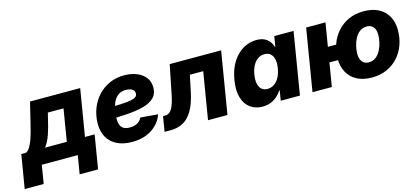

<svg xmlns="http://www.w3.org/2000/svg" viewBox="-112 -1004 3536 1620"><g transform="rotate(-15 1656.0 -194.0)"><path d="M-53.7 160.6 -4.9 -132.3H36.1Q56.2 -142.1 71.5 -167.2Q86.9 -192.4 99.1 -226.6Q111.3 -260.7 121.1 -298.6Q130.9 -336.4 139.6 -371.1L180.7 -541H619.1L551.3 -132.3H635.7L587.4 160.6H426.3L453.1 0H138.7L112.3 160.6ZM202.6 -132.3H392.6L439 -412.1H301.8L292 -371.1Q272.9 -285.6 252.4 -227.8Q231.9 -169.9 202.6 -132.3Z M925.8 11.7Q850.1 11.7 795.2 -15.4Q740.2 -42.5 711.4 -93.8Q682.6 -145 684.1 -217.3Q685.5 -285.2 709 -345.2Q732.4 -405.3 774.7 -451.2Q816.9 -497.1 875 -523.2Q933.1 -549.3 1003.9 -549.3Q1063.5 -549.3 1111.8 -530.3Q1160.2 -511.2 1188.5 -474.9Q1216.8 -438.5 1216.8 -386.2Q1216.8 -332.5 1184.6 -299.6Q1152.3 -266.6 1090.8 -249.3Q1029.3 -231.9 941.7 -226.1Q854 -220.2 742.7 -220.2L758.8 -318.4Q854.5 -318.4 913.8 -321Q973.1 -323.7 1005.1 -330.3Q1037.1 -336.9 1049.3 -348.1Q1061.5 -359.4 1061.5 -376.5Q1061.5 -399.9 1041.5 -413.1Q1021.5 -426.3 985.8 -426.3Q941.9 -426.3 914.8 -403.8Q887.7 -381.3 873.5 -347.4Q859.4 -313.5 854.2 -277.3Q849.1 -241.2 848.6 -213.4Q847.7 -184.6 855.2 -161.4Q862.8 -138.2 882.6 -124.8Q902.3 -111.3 939 -111.3Q977.5 -111.3 1005.4 -127Q1033.2 -142.6 1043.9 -169.9L1196.8 -157.2Q1170.9 -81.5 1100.1 -34.9Q1029.3 11.7 925.8 11.7Z M1211.4 0 1232.9 -131.3H1251Q1269 -131.3 1283.4 -139.6Q1297.9 -147.9 1309.6 -166Q1321.3 -184.1 1331.3 -214.4Q1341.3 -244.6 1350.1 -288.6L1400.9 -541H1850.1L1760.7 0H1590.8L1658.7 -410.2H1542L1511.7 -266.1Q1490.7 -166.5 1455.6 -108.4Q1420.4 -50.3 1373.3 -25.1Q1326.2 0 1270 0Z M2066.9 8.8Q2005.4 8.8 1960.9 -23.2Q1916.5 -55.2 1897.5 -117.4Q1878.4 -179.7 1893.6 -270Q1909.2 -363.3 1949.5 -425Q1989.7 -486.8 2044.7 -517.6Q2099.6 -548.3 2158.2 -548.3Q2200.2 -548.3 2228 -534.7Q2255.9 -521 2272.5 -498.8Q2289.1 -476.6 2295.9 -451.7H2299.8L2314.5 -541H2482.9L2393.6 0H2226.1L2240.2 -86.4H2235.4Q2220.2 -61 2196 -39.6Q2171.9 -18.1 2139.6 -4.6Q2107.4 8.8 2066.9 8.8ZM2145.5 -125Q2178.2 -125 2204.3 -143.1Q2230.5 -161.1 2248 -193.6Q2265.6 -226.1 2272.9 -270Q2280.3 -314.9 2273.4 -347.4Q2266.6 -379.9 2246.3 -397.5Q2226.1 -415 2193.4 -415Q2161.1 -415 2135.3 -397Q2109.4 -378.9 2092.3 -346.4Q2075.2 -314 2067.9 -270Q2060.5 -226.6 2067.1 -193.6Q2073.7 -160.6 2093.5 -142.8Q2113.3 -125 2145.5 -125Z M2503.4 0 2592.8 -541H2761.7L2672.4 0ZM2657.7 -205.6 2679.7 -336.4H2841.3L2819.8 -205.6ZM3021.5 10.3Q2944.8 10.3 2891.4 -18.1Q2837.9 -46.4 2809.6 -97.9Q2781.2 -149.4 2781.2 -218.3Q2781.2 -284.7 2802.7 -344Q2824.2 -403.3 2865 -449.5Q2905.8 -495.6 2963.9 -522Q3022 -548.3 3095.7 -548.3Q3171.9 -548.3 3225.6 -520Q3279.3 -491.7 3307.4 -440.2Q3335.4 -388.7 3335.4 -319.3Q3335.4 -253.9 3314.7 -194.6Q3293.9 -135.3 3253.4 -89.1Q3212.9 -43 3154.5 -16.4Q3096.2 10.3 3021.5 10.3ZM3028.3 -120.1Q3064.9 -120.1 3090.8 -140.6Q3116.7 -161.1 3133.1 -192.9Q3149.4 -224.6 3157.2 -260Q3165 -295.4 3165 -325.2Q3165 -354.5 3156 -375Q3147 -395.5 3129.9 -406.5Q3112.8 -417.5 3088.9 -417.5Q3052.2 -417.5 3026.1 -397.5Q3000 -377.4 2983.6 -345.9Q2967.3 -314.5 2959.5 -279.3Q2951.7 -244.1 2951.7 -213.9Q2951.7 -170.4 2971.9 -145.3Q2992.2 -120.1 3028.3 -120.1Z"/></g></svg>

Font: Inter 17pt ExtraBold
Style: Italic
Weight: 800
Italic angle: -9.3988°
Version: Version 4.001;git-66647c0bb